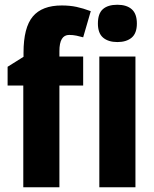

<svg xmlns="http://www.w3.org/2000/svg" viewBox="-20 -788 650 808"><path d="M330 -428H230V0H78V-428H12V-507L79 -549V-566Q79 -672 118 -718.5Q157 -765 240 -765Q274 -765 302 -759Q330 -753 362 -741L330 -631Q316 -635 301.5 -638Q287 -641 271 -641Q230 -641 230 -573V-550H330ZM474 -768Q513 -768 534.5 -749Q556 -730 556 -689Q556 -648 534 -629.5Q512 -611 474 -611Q436 -611 414 -629.5Q392 -648 392 -689Q392 -731 413 -749.5Q434 -768 474 -768ZM550 -550V0H398V-550Z"/></svg>

Font: Noto Sans Condensed ExtraBold
Style: Regular
Weight: 800
Width: 3
Designer: Monotype Design Team
Foundry: Monotype Imaging Inc.
Version: Version 2.013; ttfautohint (v1.8.4.7-5d5b)